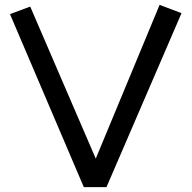

<svg xmlns="http://www.w3.org/2000/svg" viewBox="-20 -745 787 788"><path d="M21 -687 104 -718 373 -94 635 -725 725 -691 417 23H324Z"/></svg>

Font: Stick
Style: Regular
Weight: 400
Designer: Fontworks Inc.
Foundry: Fontworks Inc.
Version: Version 1.100